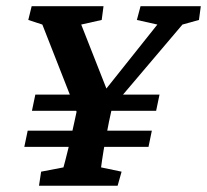

<svg xmlns="http://www.w3.org/2000/svg" viewBox="-20 -593 661 613"><path d="M82 -239.3 92.8 -291H489.3L478.5 -239.3ZM57.6 -124 68.4 -175.8H464.8L454.1 -124ZM562.5 -514.6 290 -193.4 343.8 -277.3 328.1 -205.1Q323.2 -180.7 318.8 -157.2Q314.5 -133.8 311 -114.3Q307.6 -94.7 305.7 -80.6Q303.7 -66.4 302.7 -58.6L368.2 -44.9L355.5 0H104.5L111.3 -44.9L182.6 -58.6Q184.6 -65.4 188.5 -80.6Q192.4 -95.7 197.3 -115.7Q202.1 -135.7 207.5 -158.7Q212.9 -181.6 217.8 -205.1L233.4 -277.3L241.2 -193.4L115.2 -514.6L70.3 -529.3L81.1 -573.2H310.5L304.7 -529.3L239.3 -514.6L326.2 -293.9H306.6L482.4 -514.6L417 -529.3L428.7 -573.2H621.1L615.2 -529.3Z"/></svg>

Font: Crimson Pro SemiBold
Style: Italic
Weight: 600
Italic angle: -12°
Designer: Jacques Le Bailly
Foundry: Baron von Fonthausen
Version: Version 1.003